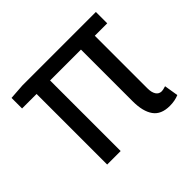

<svg xmlns="http://www.w3.org/2000/svg" viewBox="-122 -639 805 805"><g transform="rotate(-45 280.0 -237.0)"><path d="M23.9 -418.5V-481L92.8 -485.8H528.8V-418.5H455.1V-106.4Q455.1 -82.5 463.9 -68.8Q472.7 -55.2 489.3 -55.2Q496.6 -55.2 513.7 -60.5L523.9 2Q500 12.2 469.7 12.2Q418.5 12.2 395.8 -19.8Q373 -51.8 373 -112.3V-418.5H189.9V0H109.9V-418.5Z"/></g></svg>

Font: Varta
Style: Regular
Weight: 400
Designer: Joana Correia, Viktoriya Grabowska, Eben Sorkin
Foundry: Sorkin Type
Version: Version 1.003; ttfautohint (v1.3) -l 8 -r 24 -G 200 -x 12 -H